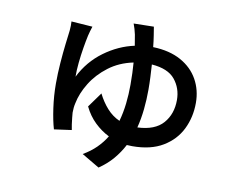

<svg xmlns="http://www.w3.org/2000/svg" viewBox="-77 -728 1155 920"><g transform="rotate(10 500.0 -267.5)"><path d="M600.1 -623Q603 -605 606.9 -580.6Q610.8 -556.2 613.8 -525.9Q694.3 -523.4 749.8 -492.7Q805.2 -461.9 833.5 -411.1Q861.8 -360.4 861.8 -297.9Q861.8 -228.5 833.3 -170.2Q804.7 -111.8 745.8 -76.4Q687 -41 597.2 -41L570.8 -42Q551.3 -4.4 523.2 28.6Q495.1 61.5 456.1 87.9L370.1 37.1Q406.7 16.1 433.6 -10.5Q460.4 -37.1 479 -67.9Q440.9 -86.9 408.9 -117.7Q377 -148.4 356 -191.9L408.2 -264.2Q427.7 -225.1 454.3 -195.3Q481 -165.5 516.1 -149.9Q527.8 -191.9 533 -237.3Q538.1 -282.7 538.1 -329.1Q538.1 -358.9 537.1 -386Q536.1 -413.1 534.2 -437Q465.8 -422.9 415.3 -384.5Q364.7 -346.2 333.7 -295.9Q302.7 -245.6 293 -195.8Q290.5 -185.5 289.3 -174.1Q288.1 -162.6 288.1 -149.9Q288.6 -141.6 290.3 -125.7Q292 -109.9 294.2 -93.5Q296.4 -77.1 298.8 -66.9L213.9 -55.2Q202.1 -94.7 193.6 -154.3Q185.1 -213.9 185.1 -272.9Q185.1 -322.3 189 -373.8Q192.9 -425.3 198 -468Q203.1 -510.7 206.1 -534.2Q207.5 -545.9 207.5 -558.3Q207.5 -570.8 207 -579.1L310.1 -571.8Q306.2 -560.5 302.7 -547.9Q299.3 -535.2 296.9 -525.9Q291.5 -501.5 285.4 -465.1Q279.3 -428.7 275.4 -390.4Q271.5 -352.1 272 -321.8Q311 -399.9 379.6 -450.2Q448.2 -500.5 525.9 -517.1L517.1 -569.8Q511.2 -597.2 502 -621.1ZM622.1 -442.9Q624 -413.6 625.5 -383.1Q627 -352.5 627 -320.8Q627 -272.5 622.1 -225.1Q617.2 -177.7 606 -133.8Q690.9 -137.2 730.5 -182.4Q770 -227.5 770 -295.9Q770 -353 735.8 -395Q701.7 -437 622.1 -442.9Z"/></g></svg>

Font: Source Han Sans CN Medium
Style: Regular
Weight: 500
Designer: Ryoko NISHIZUKA  (kana, bopomofo & ideographs); Paul D. Hunt (Latin, Greek & Cyrillic); Sandoll Communications , Soo-you
Foundry: Adobe
Version: Version 2.004;hotconv 1.0.118;makeotfexe 2.5.65603